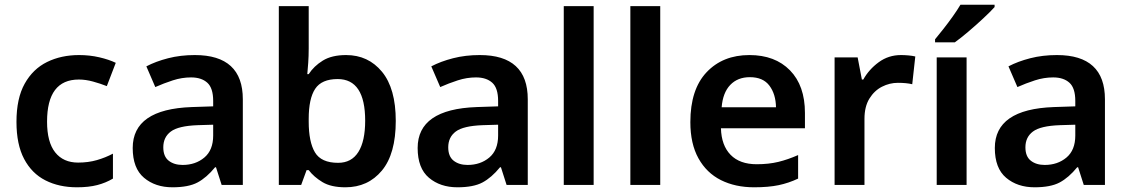

<svg xmlns="http://www.w3.org/2000/svg" viewBox="-20 -786 4791 816"><path d="M307 10Q231 10 173 -19.5Q115 -49 82.5 -110.5Q50 -172 50 -268Q50 -368 85 -430.5Q120 -493 180 -522.5Q240 -552 316 -552Q361 -552 402 -542.5Q443 -533 472 -519L434 -420Q406 -431 375 -439.5Q344 -448 315 -448Q180 -448 180 -269Q180 -182 214.5 -138.5Q249 -95 312 -95Q355 -95 391.5 -105.5Q428 -116 460 -133V-27Q430 -9 393.5 0.5Q357 10 307 10Z M808 -552Q1012 -552 1012 -364V0H922L898 -75H894Q858 -31 819.5 -10.5Q781 10 713 10Q640 10 592 -30.5Q544 -71 544 -157Q544 -322 795 -331L886 -334V-357Q886 -412 861 -434.5Q836 -457 792 -457Q753 -457 714.5 -444.5Q676 -432 640 -416L602 -504Q642 -525 694.5 -538.5Q747 -552 808 -552ZM820 -254Q738 -251 706 -227Q674 -203 674 -160Q674 -121 697 -103Q720 -85 756 -85Q811 -85 848.5 -116.5Q886 -148 886 -210V-256Z M1292 -580Q1292 -548 1290 -519.5Q1288 -491 1286 -471H1292Q1314 -505 1352 -528.5Q1390 -552 1451 -552Q1545 -552 1603.5 -481Q1662 -410 1662 -272Q1662 -132 1603 -61Q1544 10 1448 10Q1387 10 1350.5 -12Q1314 -34 1292 -63H1283L1260 0H1165V-760H1292ZM1415 -450Q1347 -450 1319.5 -408.5Q1292 -367 1292 -281V-269Q1292 -183 1318.5 -138.5Q1345 -94 1417 -94Q1474 -94 1503 -140Q1532 -186 1532 -273Q1532 -450 1415 -450Z M2019 -552Q2223 -552 2223 -364V0H2133L2109 -75H2105Q2069 -31 2030.5 -10.5Q1992 10 1924 10Q1851 10 1803 -30.5Q1755 -71 1755 -157Q1755 -322 2006 -331L2097 -334V-357Q2097 -412 2072 -434.5Q2047 -457 2003 -457Q1964 -457 1925.5 -444.5Q1887 -432 1851 -416L1813 -504Q1853 -525 1905.5 -538.5Q1958 -552 2019 -552ZM2031 -254Q1949 -251 1917 -227Q1885 -203 1885 -160Q1885 -121 1908 -103Q1931 -85 1967 -85Q2022 -85 2059.5 -116.5Q2097 -148 2097 -210V-256Z M2503 0H2376V-760H2503Z M2786 0H2659V-760H2786Z M3165 -552Q3274 -552 3337.5 -487Q3401 -422 3401 -306V-241H3044Q3046 -168 3085 -128Q3124 -88 3196 -88Q3247 -88 3288 -98Q3329 -108 3372 -127V-27Q3332 -8 3289 1Q3246 10 3185 10Q3105 10 3044 -20.5Q2983 -51 2948.5 -113Q2914 -175 2914 -267Q2914 -406 2983 -479Q3052 -552 3165 -552ZM3167 -458Q3115 -458 3083.5 -425Q3052 -392 3047 -330H3278Q3277 -386 3250 -422Q3223 -458 3167 -458Z M3809 -552Q3824 -552 3841 -550.5Q3858 -549 3870 -546L3857 -428Q3845 -431 3829.5 -432.5Q3814 -434 3796 -434Q3761 -434 3728.5 -417.5Q3696 -401 3675 -367Q3654 -333 3654 -281V0H3527V-542H3625L3643 -448H3649Q3673 -491 3714.5 -521.5Q3756 -552 3809 -552Z M4088 0H3961V-542H4088ZM4207 -756Q4190 -737 4159.5 -708.5Q4129 -680 4096 -652Q4063 -624 4038 -606H3954V-619Q3969 -637 3989.5 -663Q4010 -689 4029.5 -716.5Q4049 -744 4062 -766H4207Z M4472 -552Q4676 -552 4676 -364V0H4586L4562 -75H4558Q4522 -31 4483.5 -10.5Q4445 10 4377 10Q4304 10 4256 -30.5Q4208 -71 4208 -157Q4208 -322 4459 -331L4550 -334V-357Q4550 -412 4525 -434.5Q4500 -457 4456 -457Q4417 -457 4378.5 -444.5Q4340 -432 4304 -416L4266 -504Q4306 -525 4358.5 -538.5Q4411 -552 4472 -552ZM4484 -254Q4402 -251 4370 -227Q4338 -203 4338 -160Q4338 -121 4361 -103Q4384 -85 4420 -85Q4475 -85 4512.5 -116.5Q4550 -148 4550 -210V-256Z"/></svg>

Font: Noto Sans Meetei Mayek SemiBold
Style: Regular
Weight: 600
Designer: Monotype Design Team and Neelakash Kshetrimayum
Foundry: Monotype Imaging Inc.
Version: Version 2.002; ttfautohint (v1.8.4.7-5d5b)